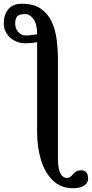

<svg xmlns="http://www.w3.org/2000/svg" viewBox="-137 -719 490 1024"><path d="M253 285Q188 285 145 243.5Q102 202 81.5 134Q61 66 61 -15V-494Q30 -488 -2 -488Q-34 -488 -60.5 -502.5Q-87 -517 -102 -541Q-117 -565 -117 -593Q-117 -640 -93 -669.5Q-69 -699 -20 -699Q43 -699 81 -672.5Q119 -646 139 -602.5Q159 -559 165.5 -506Q172 -453 172 -399V126Q172 230 221 230Q237 230 253 209Q270 189 295 189Q333 189 333 235Q333 258 310.5 271.5Q288 285 253 285ZM-2 -530Q15 -530 31 -532Q47 -534 61 -536Q61 -591 41.5 -617.5Q22 -644 -2 -644Q-35 -644 -45.5 -631.5Q-56 -619 -56 -593Q-56 -568 -40 -549Q-24 -530 -2 -530Z"/></svg>

Font: Junicode
Style: Bold
Weight: 700
Designer: Peter S. Baker
Version: Version 2.100; ttfautohint (v1.8.4)